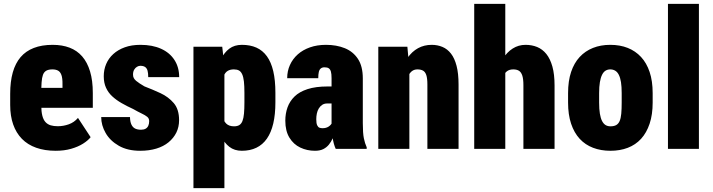

<svg xmlns="http://www.w3.org/2000/svg" viewBox="-20 -770 3685 993"><path d="M268.1 9.8Q211.4 9.8 167.2 -5.9Q123 -21.5 93.3 -52Q63.5 -82.5 48.1 -126.5Q32.7 -170.4 32.7 -227.1V-284.7Q32.7 -348.1 46.1 -395.5Q59.6 -442.9 86.4 -474.4Q113.3 -505.9 154.8 -522Q196.3 -538.1 252.4 -538.1Q301.8 -538.1 340.1 -523.4Q378.4 -508.8 405 -478.3Q431.6 -447.8 445.8 -400.6Q460 -353.5 460 -289.1V-212.4H92.8V-315.4H303.2V-333.5Q303.7 -365.7 297.6 -382.3Q291.5 -398.9 279.8 -405Q268.1 -411.1 251 -411.1Q231 -411.1 219.2 -404.3Q207.5 -397.5 202.1 -382.8Q196.8 -368.2 195.1 -343.8Q193.4 -319.3 193.4 -284.7V-227.1Q193.4 -192.9 199 -171.4Q204.6 -149.9 215.6 -138.2Q226.6 -126.5 242.4 -121.8Q258.3 -117.2 278.8 -117.2Q308.1 -117.2 335.9 -127.2Q363.8 -137.2 383.3 -160.2L448.7 -60.5Q435.5 -43.5 409.7 -27.1Q383.8 -10.7 348.1 -0.5Q312.5 9.8 268.1 9.8Z M751.5 -143.6Q751.5 -157.7 741.2 -166Q731 -174.3 712.4 -183.1Q693.8 -191.9 668 -206.5Q636.7 -220.7 609.1 -236.6Q581.5 -252.4 560.8 -271.5Q540 -290.5 528.3 -316.2Q516.6 -341.8 516.6 -375.5Q516.6 -409.7 529.1 -439Q541.5 -468.3 565.9 -490.5Q590.3 -512.7 625.5 -525.4Q660.6 -538.1 706.1 -538.1Q768.1 -538.1 813 -517.8Q857.9 -497.6 882.3 -459.7Q906.7 -421.9 906.7 -371.1H746.6Q746.6 -391.1 743.2 -404.1Q739.7 -417 730.7 -423.3Q721.7 -429.7 705.6 -429.7Q697.3 -429.7 688.5 -424.6Q679.7 -419.4 673.8 -409.4Q668 -399.4 668 -384.3Q668 -373.5 672.1 -366Q676.3 -358.4 684.1 -351.8Q691.9 -345.2 702.4 -338.4Q712.9 -331.5 727.1 -323.2Q769 -307.1 810.1 -288.1Q851.1 -269 878.7 -236.8Q906.2 -204.6 906.2 -148.4Q906.2 -113.3 892.1 -84.5Q877.9 -55.7 851.8 -34.2Q825.7 -12.7 788.6 -1.5Q751.5 9.8 705.1 9.8Q639.6 9.8 594.5 -16.1Q549.3 -42 526.4 -82Q503.4 -122.1 503.4 -164.6H652.3Q652.8 -140.1 659.7 -125.7Q666.5 -111.3 678.7 -105.2Q690.9 -99.1 709.5 -99.1Q723.6 -99.1 732.9 -104.2Q742.2 -109.4 746.8 -119.4Q751.5 -129.4 751.5 -143.6Z M1140.6 -426.8V203.1H980.5V-528.3H1129.4ZM1404.3 -290V-240.7Q1404.3 -178.2 1393.3 -131.3Q1382.3 -84.5 1360.4 -53Q1338.4 -21.5 1305.9 -5.9Q1273.4 9.8 1231 9.8Q1192.4 9.8 1166.3 -10.5Q1140.1 -30.8 1123.3 -66.4Q1106.4 -102.1 1096.2 -148.2Q1085.9 -194.3 1079.1 -245.1V-278.8Q1085.9 -333.5 1095.7 -380.9Q1105.5 -428.2 1122.6 -463.4Q1139.6 -498.5 1166 -518.3Q1192.4 -538.1 1231 -538.1Q1273.9 -538.1 1306.2 -523.7Q1338.4 -509.3 1360.4 -479Q1382.3 -448.7 1393.3 -401.9Q1404.3 -355 1404.3 -290ZM1244.1 -240.7V-290Q1244.1 -325.2 1241.5 -348.6Q1238.8 -372.1 1232.4 -386Q1226.1 -399.9 1215.8 -405.5Q1205.6 -411.1 1189.5 -411.1Q1171.4 -411.1 1158.9 -404.1Q1146.5 -397 1139.4 -382.1Q1132.3 -367.2 1129.9 -345Q1127.4 -322.8 1128.9 -292.5V-231Q1126.5 -196.8 1130.9 -171.1Q1135.3 -145.5 1149.7 -131.1Q1164.1 -116.7 1190.4 -116.7Q1207 -116.7 1217.5 -123Q1228 -129.4 1233.9 -144Q1239.7 -158.7 1241.9 -182.6Q1244.1 -206.5 1244.1 -240.7Z M1694.8 -132.8V-365.2Q1694.8 -387.7 1691.4 -399.7Q1688 -411.6 1680.4 -416.7Q1672.9 -421.9 1658.2 -421.9Q1646.5 -421.9 1639.2 -416Q1631.8 -410.2 1628.9 -397.9Q1626 -385.7 1626 -365.7H1465.3Q1465.3 -402.3 1479.5 -433.8Q1493.7 -465.3 1520 -488.8Q1546.4 -512.2 1583.3 -525.1Q1620.1 -538.1 1666 -538.1Q1720.2 -538.1 1763.2 -520.8Q1806.2 -503.4 1831.3 -465.3Q1856.4 -427.2 1856.4 -364.3V-133.3Q1856.4 -81.5 1861.8 -54.9Q1867.2 -28.3 1876.5 -8.3V0H1716.3Q1705.1 -24.4 1700 -59.8Q1694.8 -95.2 1694.8 -132.8ZM1712.9 -322.8 1713.9 -234.9H1672.4Q1657.2 -234.9 1646.5 -227.8Q1635.7 -220.7 1628.7 -209Q1621.6 -197.3 1618.7 -182.9Q1615.7 -168.5 1615.7 -153.3Q1615.7 -131.8 1620.4 -122.1Q1625 -112.3 1632.1 -109.6Q1639.2 -106.9 1647.9 -106.9Q1666.5 -106.9 1679 -115Q1691.4 -123 1696.8 -134.3Q1702.1 -145.5 1699.7 -153.3L1716.3 -88.9Q1708 -70.8 1700.2 -53.5Q1692.4 -36.1 1680.7 -21.7Q1668.9 -7.3 1651.9 1.2Q1634.8 9.8 1608.9 9.8Q1567.9 9.8 1533 -6.8Q1498 -23.4 1476.8 -58.1Q1455.6 -92.8 1455.6 -146Q1455.6 -182.6 1467 -214.6Q1478.5 -246.6 1503.4 -271Q1528.3 -295.4 1570.6 -309.1Q1612.8 -322.8 1673.8 -322.8Z M2097.2 -415.5V0H1936.5V-528.3H2086.9ZM2078.1 -282.2 2042 -281.2Q2041 -341.8 2053 -389.4Q2064.9 -437 2087.6 -470.2Q2110.4 -503.4 2142.1 -520.8Q2173.8 -538.1 2212.9 -538.1Q2242.7 -538.1 2268.3 -527.3Q2293.9 -516.6 2312.5 -492.7Q2331.1 -468.8 2341.3 -429.4Q2351.6 -390.1 2351.6 -332.5V0H2190.4V-333Q2190.4 -364.7 2184.8 -381.6Q2179.2 -398.4 2167.7 -404.8Q2156.2 -411.1 2138.7 -411.1Q2121.6 -411.1 2109.6 -401.4Q2097.7 -391.6 2090.6 -374.3Q2083.5 -356.9 2080.8 -333.5Q2078.1 -310.1 2078.1 -282.2Z M2593.3 -750V0H2432.6V-750ZM2574.2 -282.2 2538.1 -281.2Q2537.1 -336.9 2548.1 -383.8Q2559.1 -430.7 2580.3 -465.3Q2601.6 -500 2631.6 -519Q2661.6 -538.1 2698.2 -538.1Q2730.5 -538.1 2758.1 -526.9Q2785.6 -515.6 2805.7 -490.7Q2825.7 -465.8 2836.9 -425.8Q2848.1 -385.7 2848.1 -328.1V0H2687V-329.1Q2687 -361.3 2681.2 -379.2Q2675.3 -397 2663.8 -404.1Q2652.3 -411.1 2634.8 -411.1Q2614.3 -411.1 2601.8 -401.4Q2589.4 -391.6 2583.3 -374.3Q2577.1 -356.9 2575.7 -333.5Q2574.2 -310.1 2574.2 -282.2Z M2918 -239.3V-288.6Q2918 -351.1 2933.6 -397.7Q2949.2 -444.3 2978 -475.3Q3006.8 -506.3 3046.9 -522.2Q3086.9 -538.1 3136.2 -538.1Q3186.5 -538.1 3226.6 -522.2Q3266.6 -506.3 3295.4 -475.3Q3324.2 -444.3 3339.8 -397.7Q3355.5 -351.1 3355.5 -288.6V-239.3Q3355.5 -177.2 3339.8 -130.4Q3324.2 -83.5 3295.7 -52.2Q3267.1 -21 3226.8 -5.6Q3186.5 9.8 3137.2 9.8Q3087.9 9.8 3047.4 -5.6Q3006.8 -21 2978 -52.2Q2949.2 -83.5 2933.6 -130.4Q2918 -177.2 2918 -239.3ZM3078.6 -288.6V-239.3Q3078.6 -205.6 3082.5 -181.9Q3086.4 -158.2 3094 -143.8Q3101.6 -129.4 3112.3 -123Q3123 -116.7 3137.2 -116.7Q3155.3 -116.7 3166.7 -123Q3178.2 -129.4 3184.6 -143.8Q3190.9 -158.2 3193.1 -181.9Q3195.3 -205.6 3195.3 -239.3V-288.6Q3195.3 -321.8 3191.7 -345Q3188 -368.2 3180.4 -383.1Q3172.9 -397.9 3161.6 -404.5Q3150.4 -411.1 3136.2 -411.1Q3122.6 -411.1 3111.8 -404.5Q3101.1 -397.9 3093.8 -383.1Q3086.4 -368.2 3082.5 -345Q3078.6 -321.8 3078.6 -288.6Z M3594.7 -750V0H3434.6V-750Z"/></svg>

Font: Roboto Condensed Black
Style: Regular
Weight: 900
Designer: Christian Robertson
Foundry: Google
Version: Version 3.008; 2023